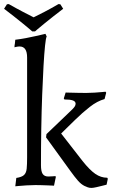

<svg xmlns="http://www.w3.org/2000/svg" viewBox="-46 -908 563 942"><path d="M34 -35Q61 -39 72 -49.5Q83 -60 85 -81Q87 -102 87 -135V-626Q87 -680 50 -680Q42 -680 33.5 -678Q25 -676 25 -676Q25 -681 25.5 -685.5Q26 -690 27 -694L29 -713Q55 -716 81 -721Q107 -726 129 -731Q151 -736 164 -739Q177 -742 177 -742L183 -729Q179 -722 175 -684Q171 -646 167.5 -584Q164 -522 161 -443.5Q158 -365 156.5 -276.5Q155 -188 155 -98Q155 -67 163.5 -54.5Q172 -42 191 -42Q200 -42 213 -43Q226 -44 226 -44L228 -40L219 3Q219 3 210 2.5Q201 2 187 1.5Q173 1 157.5 0.5Q142 0 128 0Q107 0 84 1.5Q61 3 45 4.5Q29 6 29 6ZM180 -234 182 -250 301 -364Q315 -377 320 -384.5Q325 -392 325 -399Q325 -410 312 -415Q299 -420 270 -420L267 -425L276 -454Q276 -454 294 -453.5Q312 -453 335.5 -452.5Q359 -452 377 -452Q396 -452 418 -453.5Q440 -455 456 -456.5Q472 -458 472 -458L475 -453L467 -422Q431 -412 394.5 -383.5Q358 -355 322.5 -320Q287 -285 254 -253L359 -118Q394 -74 421.5 -55Q449 -36 480 -36L483 -31L477 -2Q477 -2 461.5 2Q446 6 428.5 10Q411 14 403 14Q393 14 384.5 11Q376 8 368 4Q352 -4 336.5 -21.5Q321 -39 298 -71ZM112 -754Q112 -754 100 -764.5Q88 -775 67.5 -791.5Q47 -808 22.5 -827.5Q-2 -847 -26 -865L-12 -887L-3 -888Q32 -868 65.5 -850.5Q99 -833 119 -823Q140 -833 172.5 -850Q205 -867 241 -888L250 -887L264 -865Q240 -847 215.5 -827.5Q191 -808 170.5 -791.5Q150 -775 138 -764.5Q126 -754 126 -754Z"/></svg>

Font: Alegreya
Style: Regular
Weight: 400
Designer: Juan Pablo del Peral
Foundry: Huerta Tipografica
Version: Version 2.009